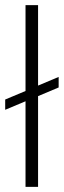

<svg xmlns="http://www.w3.org/2000/svg" viewBox="-29 -727 248 747"><path d="M199.2 -386.7 119.1 -353V0H70.3V-333L-8.8 -299.8V-339.8L70.3 -373V-707H119.1V-394L199.2 -427.7Z"/></svg>

Font: Pretendard Std ExtraLight
Style: Regular
Weight: 200
Designer: Base glyphs from Inter by Rasmus Andersson; Hangeul glyphs from Noto Sans CJK(Source Han Sans) by Jang Soo-young and Kan
Foundry: Kil Hyung-jin
Version: Version 1.309